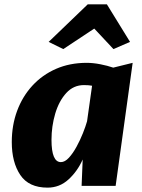

<svg xmlns="http://www.w3.org/2000/svg" viewBox="-20 -852 652 880"><path d="M198 8Q112 8 73 -50Q34 -108 34 -201Q34 -278 58.5 -344Q83 -410 128.5 -459.5Q174 -509 237 -536.5Q300 -564 377 -564Q406.5 -564 439.8 -557.5Q473 -551 499 -542L588 -564L510 0H354L359 -121Q335 -67 294 -29.5Q253 8 198 8ZM259 -109Q277.5 -109 296 -129.2Q314.5 -149.5 331 -179.8Q347.5 -210 360 -241.5Q372.5 -273 379 -296L402 -459Q388.5 -462 365 -462Q317 -462 284 -426Q250.5 -389.5 233.2 -331.5Q216 -273.5 216 -211Q216 -109 259 -109ZM270 -627 203 -660 382 -832H470L576 -660L500 -627L412 -721Z"/></svg>

Font: Merriweather Sans ExtraBold
Style: Italic
Weight: 800
Italic angle: -7.5°
Designer: Eben Sorkin
Foundry: Eben Sorkin
Version: Version 2.001; ttfautohint (v1.8.3)